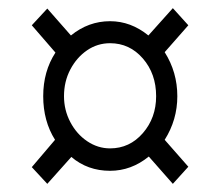

<svg xmlns="http://www.w3.org/2000/svg" viewBox="-20 -594 541 471"><path d="M58 -184 115 -251Q86 -297 86 -358Q86 -419 116 -465L58 -532L96 -573L154 -507Q197 -542 250 -542Q301 -542 344 -507L404 -574L442 -532L384 -466Q415 -417 415 -358Q415 -300 384 -251L442 -185L404 -143L345 -210Q302 -175 250 -175Q195 -175 155 -209L96 -143ZM363 -358Q363 -413 330.5 -450.5Q298 -488 250 -488Q219 -488 193.5 -470.5Q168 -453 152.5 -423.5Q137 -394 137 -358Q137 -324 152.5 -294.5Q168 -265 194 -247.5Q220 -230 250 -230Q298 -230 330.5 -267.5Q363 -305 363 -358Z"/></svg>

Font: Noto Serif Narrow
Style: Regular
Weight: 400
Width: 4
Designer: Monotype Design Team
Foundry: Monotype Imaging Inc.
Version: Version 1.001